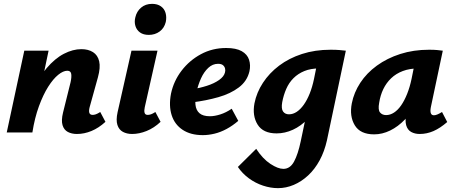

<svg xmlns="http://www.w3.org/2000/svg" viewBox="-20 -687 2360 996"><path d="M379 8Q352 8 332 -2.5Q312 -13 304.5 -37.5Q297 -62 307 -103L346 -260Q352 -287 349.5 -303.5Q347 -320 329 -320Q308 -320 282 -299Q256 -278 230 -237Q204 -196 182 -136Q160 -76 148 0H80Q105 -117 141.5 -199.5Q178 -282 221.5 -333Q265 -384 311.5 -408Q358 -432 402 -432Q438 -432 462.5 -416.5Q487 -401 494.5 -369Q502 -337 488 -286L445 -131Q440 -112 443.5 -101.5Q447 -91 461 -91Q468 -91 477 -94Q486 -97 500 -106L527 -55Q492 -23 454.5 -7.5Q417 8 379 8ZM15 0 106 -424H232L143 0Z M665 8Q638 8 617.5 -3Q597 -14 589 -39Q581 -64 590 -105L662 -424H797L731 -131Q727 -113 730 -102Q733 -91 746 -91Q754 -91 763 -94Q772 -97 786 -106L813 -55Q779 -23 740.5 -7.5Q702 8 665 8ZM752 -506Q724 -506 706.5 -518.5Q689 -531 682.5 -552Q676 -573 682 -597Q689 -628 712 -647.5Q735 -667 769 -667Q797 -667 815 -654Q833 -641 839 -619.5Q845 -598 840 -573Q832 -541 808 -523.5Q784 -506 752 -506Z M1032 14Q969 14 927.5 -13.5Q886 -41 870.5 -89.5Q855 -138 867 -201Q881 -267 922 -320.5Q963 -374 1022.5 -406Q1082 -438 1153 -438Q1205 -438 1234 -421.5Q1263 -405 1272 -377Q1281 -349 1274 -317Q1262 -266 1219 -233.5Q1176 -201 1113 -183Q1050 -165 978 -156L973 -223Q1016 -230 1053.5 -242Q1091 -254 1116.5 -272Q1142 -290 1147 -311Q1150 -321 1147.5 -331.5Q1145 -342 1136.5 -349Q1128 -356 1111 -356Q1083 -356 1060.5 -335Q1038 -314 1023 -281Q1008 -248 999 -209Q991 -172 994 -143.5Q997 -115 1015 -99.5Q1033 -84 1069 -84Q1093 -84 1123 -93.5Q1153 -103 1182 -123L1216 -60Q1187 -35 1155.5 -18Q1124 -1 1092.5 6.5Q1061 14 1032 14Z M1422 289Q1384 289 1344.5 276Q1305 263 1271 238Q1237 213 1214 179L1309 85Q1343 137 1382.5 163Q1422 189 1450 189Q1485 189 1505.5 151Q1526 113 1540 46L1580 -144L1683 -277Q1668 -212 1640.5 -159.5Q1613 -107 1577 -70Q1541 -33 1499.5 -14Q1458 5 1415 5Q1345 5 1316.5 -40.5Q1288 -86 1300 -151Q1311 -207 1344 -257.5Q1377 -308 1428 -346.5Q1479 -385 1546.5 -407Q1614 -429 1695 -429Q1722 -429 1740 -427.5Q1758 -426 1774 -424L1676 41Q1663 99 1638 145Q1613 191 1578.5 223Q1544 255 1504 272Q1464 289 1422 289ZM1479 -94Q1500 -94 1519.5 -107Q1539 -120 1556 -144Q1573 -168 1586.5 -201.5Q1600 -235 1609 -278L1629 -377L1687 -327Q1673 -330 1661 -331Q1649 -332 1636 -332Q1592 -332 1559 -318.5Q1526 -305 1502.5 -281.5Q1479 -258 1465 -226Q1451 -194 1444 -157Q1438 -123 1448.5 -108.5Q1459 -94 1479 -94Z M1921 10Q1849 10 1820.5 -37Q1792 -84 1805 -151Q1816 -207 1849 -257.5Q1882 -308 1935 -346.5Q1988 -385 2056.5 -407Q2125 -429 2206 -429Q2231 -429 2247 -427.5Q2263 -426 2277 -424L2215 -131Q2207 -89 2231 -89Q2239 -89 2249.5 -93.5Q2260 -98 2273 -106L2300 -54Q2263 -22 2228.5 -7Q2194 8 2157 8Q2132 8 2113 -2.5Q2094 -13 2087 -37.5Q2080 -62 2089 -103L2119 -246L2188 -277Q2173 -211 2145 -158Q2117 -105 2081 -67.5Q2045 -30 2004 -10Q1963 10 1921 10ZM1983 -90Q2004 -90 2024 -103Q2044 -116 2061 -140.5Q2078 -165 2092 -200Q2106 -235 2115 -278L2135 -377L2191 -327Q2181 -331 2171 -331.5Q2161 -332 2151 -332Q2105 -332 2069.5 -318.5Q2034 -305 2009 -281Q1984 -257 1968.5 -225Q1953 -193 1947 -154Q1940 -117 1951.5 -103.5Q1963 -90 1983 -90Z"/></svg>

Font: Ysabeau Infant ExtraBold
Style: Italic
Weight: 800
Italic angle: -12°
Designer: Christian Thalmann (Catharsis Fonts)
Version: Version 2.001;gftools[0.9.30]; featfreeze: ss01,ss02,lnum